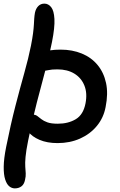

<svg xmlns="http://www.w3.org/2000/svg" viewBox="-29 -780 661 1060"><path d="M289 10Q231 10 189 -8Q147 -26 127 -53.5Q107 -81 112 -109Q116 -127 125.5 -137Q135 -147 154 -147Q167 -147 177 -139.5Q187 -132 199.5 -122Q212 -112 233 -104.5Q254 -97 290 -97Q348 -97 389.5 -122Q431 -147 443 -209Q454 -265 437 -307.5Q420 -350 381.5 -373.5Q343 -397 288 -397Q256 -397 239.5 -393Q223 -389 206 -389Q193 -389 183.5 -396.5Q174 -404 169.5 -416Q165 -428 168 -442Q175 -475 207.5 -490.5Q240 -506 306 -506Q370 -506 422.5 -484.5Q475 -463 509.5 -421.5Q544 -380 556.5 -321.5Q569 -263 554 -189Q543 -130 506 -85Q469 -40 413 -15Q357 10 289 10ZM53 260Q36 260 22 248.5Q8 237 -0.5 210.5Q-9 184 -8.5 140Q-8 96 5 31Q30 -94 56 -194.5Q82 -295 105 -376.5Q128 -458 142 -528Q150 -569 153.5 -596.5Q157 -624 158 -643Q159 -662 160 -677.5Q161 -693 164 -710Q169 -733 182.5 -746.5Q196 -760 216 -760Q238 -760 253.5 -740.5Q269 -721 271.5 -675Q274 -629 258 -548Q244 -477 222 -394.5Q200 -312 174.5 -214.5Q149 -117 126 -2Q115 53 112 86.5Q109 120 110.5 140.5Q112 161 113 177Q114 193 109 214Q104 238 89 249Q74 260 53 260Z"/></svg>

Font: Shantell Sans Medium
Style: Italic
Weight: 500
Italic angle: -11°
Designer: Stephen Nixon, Anya Danilova, Shantell Martin
Foundry: Arrow Type
Version: Version 1.011;[c5ecc13dd]